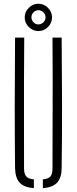

<svg xmlns="http://www.w3.org/2000/svg" viewBox="-20 -1001 410 1026"><path d="M60.5 -103Q58.5 -280 58.8 -451.8Q59 -623.5 60.5 -800H109.5Q108.5 -682 108.2 -566.2Q108 -450.5 108.2 -335Q108.5 -219.5 108.5 -101.5Q108.5 -71.5 119.8 -58.5Q131 -45.5 161 -42.5V4.5Q108.5 0.5 85 -25Q61.5 -50.5 60.5 -103ZM209 4.5V-42.5Q239 -45.5 249.8 -58.5Q260.5 -71.5 260.5 -101.5Q260.5 -219.5 261 -335Q261.5 -450.5 261.5 -566.2Q261.5 -682 260.5 -800H309.5Q311 -623.5 311.5 -451.8Q312 -280 309.5 -103Q309 -50.5 285.2 -25Q261.5 0.5 209 4.5ZM185 -835Q156 -835 134 -856.5Q112 -878 112 -908Q112 -937.5 133.8 -959.2Q155.5 -981 185 -981Q215 -981 236.5 -959.2Q258 -937.5 258 -908Q258 -878 236.2 -856.5Q214.5 -835 185 -835ZM185 -870.5Q201 -870.5 212.2 -882Q223.5 -893.5 223.5 -908Q223.5 -924 211.8 -935.2Q200 -946.5 185 -946.5Q170.5 -946.5 159.2 -935.2Q148 -924 148 -908Q148 -893.5 159 -882Q170 -870.5 185 -870.5Z"/></svg>

Font: Big Shoulders Stencil Text ExtraLight
Style: Regular
Weight: 250
Version: Version 2.001